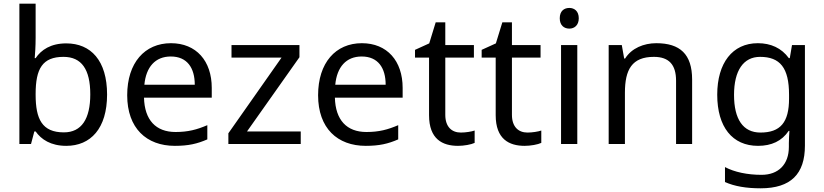

<svg xmlns="http://www.w3.org/2000/svg" viewBox="-20 -780 4465 1040"><path d="M339 10C471 10 560 -84 560 -268C560 -452 472 -545 339 -545C255 -545 203 -510 173 -465H168C170 -487 173 -530 173 -575V-760H85V0H148L166 -68H173C203 -25 255 10 339 10ZM326 -63C208 -63 173 -135 173 -267V-271C173 -408 210 -472 324 -472C422 -472 469 -404 469 -269C469 -136 422 -63 326 -63Z M927 10C1000 10 1048 -1 1103 -25V-102C1047 -78 999 -65 931 -65C824 -65 763 -130 760 -251H1127V-304C1127 -450 1043 -546 906 -546C764 -546 669 -440 669 -264C669 -85 774 10 927 10ZM762 -321C771 -417 821 -474 905 -474C994 -474 1035 -412 1035 -321Z M1217 0H1609V-68H1318L1602 -470V-536H1234V-468H1505L1217 -58Z M1961 10C2034 10 2082 -1 2137 -25V-102C2081 -78 2033 -65 1965 -65C1858 -65 1797 -130 1794 -251H2161V-304C2161 -450 2077 -546 1940 -546C1798 -546 1703 -440 1703 -264C1703 -85 1808 10 1961 10ZM1796 -321C1805 -417 1855 -474 1939 -474C2028 -474 2069 -412 2069 -321Z M2461 10C2493 10 2532 3 2551 -6V-73C2534 -67 2502 -62 2476 -62C2427 -62 2392 -93 2392 -158V-468H2547V-536H2392V-659H2340L2305 -545L2228 -510V-468H2304V-156C2304 -26 2377 10 2461 10Z M2822 10C2854 10 2893 3 2912 -6V-73C2895 -67 2863 -62 2837 -62C2788 -62 2753 -93 2753 -158V-468H2908V-536H2753V-659H2701L2666 -545L2589 -510V-468H2665V-156C2665 -26 2738 10 2822 10Z M3064 -625C3091 -625 3115 -643 3115 -681C3115 -720 3091 -737 3064 -737C3035 -737 3012 -720 3012 -681C3012 -643 3035 -625 3064 -625ZM3019 0H3107V-536H3019Z M3277 0H3365V-278C3365 -403 3403 -472 3522 -472C3604 -472 3642 -429 3642 -343V0H3729V-349C3729 -487 3663 -546 3535 -546C3467 -546 3401 -519 3366 -463H3361L3348 -536H3277Z M4100 240C4264 240 4340 162 4340 9V-536H4270L4258 -465H4253C4213 -520 4155 -546 4085 -546C3947 -546 3865 -438 3865 -267C3865 -92 3947 10 4086 10C4159 10 4215 -16 4252 -71H4256C4255 -59 4253 -21 4253 -5V16C4253 110 4197 167 4105 167C4028 167 3958 152 3907 125V206C3958 229 4022 240 4100 240ZM4099 -62C4005 -62 3956 -134 3956 -266C3956 -398 4007 -472 4097 -472C4205 -472 4254 -413 4254 -267V-246C4254 -117 4207 -62 4099 -62Z"/></svg>

Font: Noto Sans Math
Style: Regular
Weight: 400
Designer: Monotype Design Team, Delve Withrington, Jeff Kellem
Foundry: Monotype Imaging Inc., Delve Fonts LLC
Version: Version 3.000